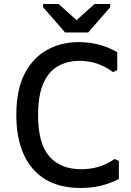

<svg xmlns="http://www.w3.org/2000/svg" viewBox="-20 -921 650 953"><path d="M381 12Q275 12 204 -31.5Q133 -75 97 -156.5Q61 -238 61 -349Q61 -476 102.5 -555.5Q144 -635 214 -673.5Q284 -712 370 -712Q423 -712 471 -699.5Q519 -687 562 -662V-573L541 -563Q507 -589 465.5 -604Q424 -619 375 -619Q315 -619 268.5 -593Q222 -567 195.5 -508Q169 -449 169 -349Q169 -209 224.5 -145Q280 -81 384 -81Q428 -81 469 -93Q510 -105 549 -132L570 -122V-33Q529 -11 482 0.5Q435 12 381 12ZM303 -760 194 -885V-901H271L360 -821L449 -901H527V-885L418 -760Z"/></svg>

Font: AR One Sans Medium
Style: Regular
Weight: 500
Designer: Niteesh Yadav
Foundry: Niteesh Yadav
Version: Version 1.001;gftools[0.9.33]